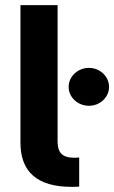

<svg xmlns="http://www.w3.org/2000/svg" viewBox="-20 -727 444 747"><path d="M268.6 -113.3Q280.3 -113.3 288.1 -114.3V-1Q277.3 0 258.8 0Q59.6 0 59.6 -171.9V-707H204.1V-174.8Q204.1 -143.6 219.2 -128.4Q234.4 -113.3 268.6 -113.3ZM247.1 -388.7Q247.1 -408.7 257.6 -425.8Q268.1 -442.9 286.4 -452.9Q304.7 -462.9 326.2 -462.9Q347.2 -462.9 365.2 -452.9Q383.3 -442.9 393.8 -425.8Q404.3 -408.7 404.3 -388.7Q404.3 -369.1 393.8 -352.3Q383.3 -335.4 365.2 -325.4Q347.2 -315.4 326.2 -315.4Q304.7 -315.4 286.4 -325.4Q268.1 -335.4 257.6 -352.3Q247.1 -369.1 247.1 -388.7Z"/></svg>

Font: Pretendard GOV
Style: Bold
Weight: 700
Designer: Base glyphs from Inter by Rasmus Andersson; Hangeul glyphs from Noto Sans CJK(Source Han Sans) by Jang Soo-young and Kan
Foundry: Kil Hyung-jin
Version: Version 1.309